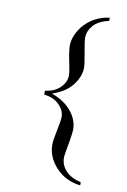

<svg xmlns="http://www.w3.org/2000/svg" viewBox="-99 -752 676 1026"><g transform="rotate(10 239.5 -239.0)"><path d="M411.1 199.2V215.8Q330.1 206.1 278.3 150.4Q226.6 94.7 226.6 28.3Q226.6 2 235.4 -37.1Q250 -110.4 250 -126Q250 -162.1 219.7 -192.4Q190.4 -222.7 137.7 -228.5V-250Q190.4 -255.9 220.2 -286.6Q250 -317.4 250 -352.5Q250 -368.2 242.2 -407.2Q226.6 -480.5 226.6 -509.8Q226.6 -539.1 240.2 -570.3Q253.9 -601.6 278.3 -627.9Q331.1 -683.6 411.1 -694.3V-676.8Q353.5 -664.1 326.7 -632.8Q299.8 -601.6 299.8 -564.5Q299.8 -549.8 307.6 -507.8Q322.3 -426.8 322.3 -408.2Q322.3 -359.4 286.1 -312.5Q250 -265.6 177.7 -241.2Q248 -215.8 286.1 -168Q322.3 -123 322.3 -71.3Q322.3 -53.7 314.5 -8.8Q299.8 70.3 299.8 85Q299.8 123 326.7 153.8Q353.5 184.6 411.1 199.2Z"/></g></svg>

Font: Menaion Unicode
Style: Regular
Weight: 400
Designer: Aleksandr Andreev
Foundry: Ponomar Technologies, Inc.
Version: 2.0